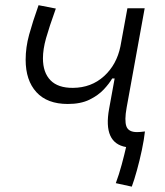

<svg xmlns="http://www.w3.org/2000/svg" viewBox="-20 -549 626 727"><path d="M479 157.7 418.5 144.5Q430.7 111.8 440.7 74.7Q450.7 37.6 457.5 7.8Q369.6 -7.3 393.1 -136.7L414.1 -252H404.8Q394 -232.9 373 -210.4Q352.1 -188 318.8 -171.6Q285.6 -155.3 236.8 -155.3Q158.7 -155.3 117.9 -200Q77.1 -244.6 77.1 -322.8Q77.1 -369.6 90.3 -417.7Q103.5 -465.8 126 -529.3L191.4 -516.6Q166 -445.8 154.3 -404.1Q142.6 -362.3 142.6 -328.1Q142.6 -274.4 171.1 -245.1Q199.7 -215.8 256.3 -216.3Q325.7 -216.8 373.8 -260.5Q421.9 -304.2 436 -373.5L462.4 -517.6H527.8L459.5 -141.6Q450.7 -92.8 458.5 -70.8Q466.3 -48.8 499 -48.8Q510.7 -48.8 528.8 -51.3Q525.4 -20 517.1 19.3Q508.8 58.6 498.5 95.7Q488.3 132.8 479 157.7Z"/></svg>

Font: Cascadia Code PL Light
Style: Italic
Weight: 300
Italic angle: -10°
Monospace: yes
Designer: Aaron Bell
Foundry: Saja Typeworks
Version: Version 2404.023; ttfautohint (v1.8.4)